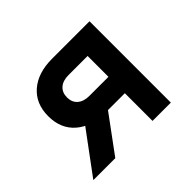

<svg xmlns="http://www.w3.org/2000/svg" viewBox="-119 -682 853 853"><g transform="rotate(-45 308.0 -255.5)"><path d="M407 0V-174H287Q197 -174 145.5 -219Q94 -264 94 -342.2Q94 -421 146 -466Q198 -511 287 -511H522V0ZM35 0 206 -231H343L173 0ZM287 -277H407V-408H287Q251.8 -408 231.9 -390.6Q212 -373.2 212 -342Q212 -311.6 232.1 -294.3Q252.1 -277 287 -277Z"/></g></svg>

Font: Overpass Mono Light
Style: Regular
Weight: 300
Monospace: yes
Designer: Delve Withrington, Dave Bailey
Foundry: Delve Fonts LLC
Version: Version 4.000